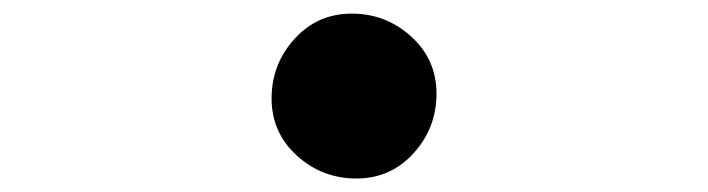

<svg xmlns="http://www.w3.org/2000/svg" viewBox="-20 -521 1040 282"><path d="M416 -292.5Q378.9 -326.2 378.9 -376.5Q378.9 -426.8 412.6 -463.9Q446.3 -501 496.6 -501Q546.9 -501 584 -467.3Q621.1 -433.6 621.1 -383.3Q621.1 -333 587.4 -295.9Q553.7 -258.8 503.4 -258.8Q453.1 -258.8 416 -292.5Z"/></svg>

Font: GenEi M Gothic v2 Bold
Style: Regular
Weight: 700
Version: Version 2.0